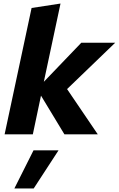

<svg xmlns="http://www.w3.org/2000/svg" viewBox="-20 -757 669 1082"><path d="M6 0 158 -712 321 -737 227 -296 438 -516H629L358 -255L531 0H343L211 -218L165 0ZM61 305 169 90H310L170 305Z"/></svg>

Font: Red Hat Text
Style: Italic
Weight: 300
Italic angle: -12°
Designer: Pentagram, MCKL
Foundry: Pentagram, MCKL
Version: Version 1.023